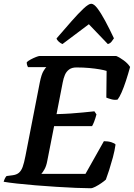

<svg xmlns="http://www.w3.org/2000/svg" viewBox="-30 -1002 713 1022"><path d="M453 0Q422.5 0 374.5 -2Q326.5 -4 270.8 -7.5Q215 -11 160 -15.5Q105 -20 60 -25Q15 -30 -10.5 -34.5Q-8 -44 -3.5 -52.8Q1 -61.5 5 -65L36 -69Q57.5 -71.5 70.2 -82Q83 -92.5 90.8 -114Q98.5 -135.5 105.5 -172L182 -564Q190.5 -606 201.5 -624Q212.5 -642 216.5 -644.5H119Q117 -648.5 114.5 -655Q112 -661.5 112.5 -671Q119.5 -678 133.5 -685.5Q147.5 -693 161.5 -698.5Q175.5 -704 181 -704H588.5Q607 -696.5 629 -680.2Q651 -664 662.5 -645.5Q652 -607.5 640.5 -572.2Q629 -537 617.5 -510.8Q606 -484.5 596 -472Q580 -468.5 561.8 -473.8Q543.5 -479 536 -482.5L537.5 -624.5Q525.5 -628.5 501.5 -632.8Q477.5 -637 445.8 -640Q414 -643 377 -643Q352.5 -643 337.8 -632Q323 -621 315.5 -603.2Q308 -585.5 304 -564L271 -394.5Q311.5 -395.5 345.2 -397.8Q379 -400 410.2 -403.2Q441.5 -406.5 472.5 -409.5L483.5 -393Q477.5 -370.5 471.2 -354.5Q465 -338.5 460 -330.5H258L221.5 -145Q216.5 -118 207 -101.2Q197.5 -84.5 190 -76.5H425L523 -250.5Q545.5 -250.5 563.2 -244.8Q581 -239 585 -232.5Q580.5 -200 570.8 -164Q561 -128 551 -96.8Q541 -65.5 533.5 -46Q525 -38 509 -27Q493 -16 477.5 -8Q462 0 453 0ZM302.5 -767.5Q292.5 -771.5 282.8 -780.2Q273 -789 271 -797.5Q314 -847.5 350.8 -889.2Q387.5 -931 414.8 -956.5Q442 -982 455.5 -982Q470 -982 488.8 -957.2Q507.5 -932.5 530 -890.8Q552.5 -849 576.5 -798Q570.5 -789 563.5 -780Q556.5 -771 544 -767.5L443 -873Z"/></svg>

Font: Texturina Medium
Style: Italic
Weight: 500
Italic angle: -11°
Designer: Guillermo Torres Carreño
Foundry: Omnibus-Type
Version: Version 1.002